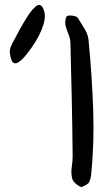

<svg xmlns="http://www.w3.org/2000/svg" viewBox="-20 -747 452 785"><path d="M312 18Q293 9 284 -1.5Q275 -12 274 -23Q270 -43 273.5 -65Q277 -87 277 -108Q276 -223 273.5 -338.5Q271 -454 268 -569Q268 -588 260 -607Q252 -626 247 -646Q246 -656 248 -667.5Q250 -679 255 -682Q264 -685 279 -682.5Q294 -680 298 -674Q311 -653 325.5 -629.5Q340 -606 342 -583Q356 -440 361 -299.5Q366 -159 352 -27Q350 -15 345 -3.5Q340 8 312 18ZM25 -507Q21 -522 20 -534.5Q19 -547 30 -569Q63 -633 89 -674.5Q115 -716 133 -725Q151 -734 161 -700Q169 -672 150 -625Q131 -578 88 -524Q38 -462 25 -507Z"/></svg>

Font: Mynerve
Style: Regular
Weight: 400
Designer: Carolina Short
Foundry: Carolina Short
Version: Version 1.000; ttfautohint (v1.8.4.7-5d5b)